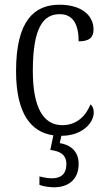

<svg xmlns="http://www.w3.org/2000/svg" viewBox="-20 -565 449 813"><path d="M209 228C271 228 313 194 313 129C313 74 277 48 233 41L240 10C332 10 377 -48 377 -88C377 -105 372 -116 363 -123C345 -77 307 -35 244 -35C163 -35 119 -110 119 -265C119 -450 164 -505 233 -505C293 -505 313 -456 313 -390C358 -390 376 -406 376 -440C376 -501 324 -545 232 -545C126 -545 48 -479 48 -264C48 -83 112 -5 206 8L193 70C235 75 261 90 261 130C261 173 237 190 200 190C185 190 167 187 147 182V218C167 225 191 228 209 228Z"/></svg>

Font: Noto Serif Armenian Condensed Light
Style: Regular
Weight: 300
Width: 3
Designer: Monotype Design Team
Foundry: Monotype Imaging Inc.
Version: Version 2.008